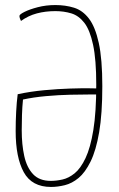

<svg xmlns="http://www.w3.org/2000/svg" viewBox="-20 -730 473 760"><path d="M182 10Q106 10 74 -48.5Q42 -107 42 -211Q42 -250 44 -288Q46 -326 50 -357Q101 -368 155.5 -373Q210 -378 257.5 -379.5Q305 -381 334 -380.5Q363 -380 363 -380V-356Q363 -356 333 -356Q303 -356 257.5 -355Q212 -354 162 -349.5Q112 -345 71 -336Q68 -306 67 -275Q66 -244 66 -214Q66 -158 76 -112.5Q86 -67 111 -40.5Q136 -14 181 -14Q203 -14 227.5 -19.5Q252 -25 275.5 -44Q299 -63 318.5 -104Q338 -145 349.5 -215.5Q361 -286 361 -395Q361 -494 348.5 -552.5Q336 -611 314 -639.5Q292 -668 262.5 -677Q233 -686 199 -686Q160 -686 126 -677Q92 -668 63 -647Q60 -653 58.5 -658Q57 -663 57 -667Q57 -673 77 -683Q97 -693 129.5 -701.5Q162 -710 199 -710Q239 -710 273 -699.5Q307 -689 332 -656.5Q357 -624 371 -560Q385 -496 385 -389Q385 -279 372.5 -206.5Q360 -134 338.5 -90.5Q317 -47 291 -25.5Q265 -4 236.5 3Q208 10 182 10Z"/></svg>

Font: Yanone Kaffeesatz ExtraLight
Style: Regular
Weight: 200
Designer: Yanone (Cyrillic: Daniel Pouzeot, Huerta Tipografica, and Cyreal)
Foundry: Yanone
Version: Version 2.003